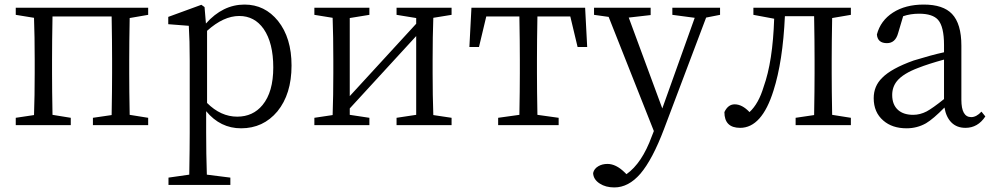

<svg xmlns="http://www.w3.org/2000/svg" viewBox="-20 -548 4347 841"><path d="M49 0V-32L129 -44Q132 -127 132 -228V-286Q132 -388 129 -470L49 -483V-514H629V-483L548 -469Q546 -359 546 -286V-228Q546 -155 548 -45L629 -32V0H387V-32L469 -44Q471 -156 471 -228V-286Q471 -366 469 -476H210Q208 -366 208 -286V-228Q208 -155 210 -45L290 -32V0Z M718 262V230L809 217Q811 97 811 34V-282Q811 -372 807 -435L717 -442V-474L862 -527L876 -517L882 -445Q956 -528 1051 -528Q1140 -528 1198 -456Q1257 -382 1257 -261Q1257 -136 1195 -60Q1133 14 1036 14Q945 14 883 -61V32Q883 126 886 217L989 230V262ZM1019 -37Q1088 -37 1130 -88Q1177 -145 1177 -252.5Q1177 -360 1135 -421Q1095 -478 1028 -478Q959 -478 887 -413V-97Q947 -37 1019 -37Z M1357 0V-32L1437 -44Q1440 -128 1440 -228V-286Q1440 -388 1437 -470L1357 -483V-514H1598V-483L1512 -469V-127L1803 -444V-469L1717 -483V-514H1958V-483L1878 -470Q1875 -388 1875 -286V-228Q1875 -128 1878 -44L1958 -32V0H1717V-32L1803 -45V-390L1512 -73V-45L1598 -32V0Z M2162 0V-32L2255 -45Q2257 -155 2257 -228V-286Q2257 -366 2255 -476H2110L2078 -342H2036L2045 -514H2543L2552 -342H2510L2478 -476H2334Q2332 -366 2332 -286V-228Q2332 -155 2334 -45L2427 -32V0Z M2671 273Q2633 273 2607 256Q2579 238 2578 210Q2582 191 2601 180Q2618 170 2641 170Q2678 170 2716 207L2724 215Q2792 167 2835 49L2844 26L2646 -474L2582 -483V-514H2830V-482L2734 -471L2881 -73L3023 -470L2925 -483V-514H3134V-483L3073 -471L2889 16Q2838 151 2785 213Q2733 273 2671 273Z M3222 12Q3153 12 3153 -57Q3169 -91 3198 -91Q3231 -91 3263 -57Q3303 -94 3325 -168Q3365 -279 3371 -466L3280 -483V-514H3707V-483L3625 -469Q3623 -359 3623 -286V-228Q3623 -155 3625 -45L3707 -32V0H3465V-32L3546 -44Q3548 -156 3548 -228V-286Q3548 -367 3546 -477H3418Q3409 -279 3368 -151Q3317 12 3222 12Z M3951 14Q3888 14 3849 -20Q3807 -56 3807 -118Q3807 -171 3844 -207Q3884 -248 3982 -283Q4060 -307 4115 -319V-351Q4115 -431 4089 -461Q4065 -488 4006 -488Q3968 -488 3936 -477L3914 -403Q3902 -359 3865 -359Q3824 -359 3821 -397Q3837 -458 3891.5 -493Q3946 -528 4026 -528Q4111 -528 4150 -487Q4191 -444 4191 -348V-111Q4191 -35 4234 -35Q4257 -35 4279 -59L4296 -38Q4263 12 4209 12Q4171 12 4147.5 -11.5Q4124 -35 4117 -77Q4068 -27 4036 -8Q3997 14 3951 14ZM3980 -45Q4010 -45 4039 -60Q4065 -74 4115 -114V-287Q4046 -268 4003 -251Q3936 -226 3909 -193Q3888 -167 3888 -132Q3888 -89 3914 -66Q3938 -45 3980 -45Z"/></svg>

Font: Cactus Classical Serif
Style: Regular
Weight: 400
Designer: Henry Chan (via Glyphwiki)、田海東、宇文滿月
Foundry: Moonlit Owen
Version: Version 1.000